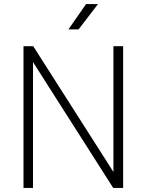

<svg xmlns="http://www.w3.org/2000/svg" viewBox="-20 -928 724 948"><path d="M96 0V-700H144L556 -54L540 -50V-700H588V0H539L128 -645L143 -648V0ZM318 -783 405 -908H464L368 -783Z"/></svg>

Font: SUSE ExtraLight
Style: Regular
Weight: 250
Designer: Rene Bieder
Foundry: SUSE
Version: Version 1.000